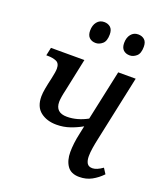

<svg xmlns="http://www.w3.org/2000/svg" viewBox="-139 -836 801 939"><g transform="rotate(20 261.5 -367.0)"><path d="M192 -192Q142 -192 109 -217.5Q76 -243 76 -297Q76 -314 80.5 -339Q85 -364 93 -398Q101 -434 101 -450Q101 -478 82.5 -486Q64 -494 38 -494H30L39 -536H213L177 -365Q172 -344 169.5 -328Q167 -312 167 -302Q167 -246 227 -246Q280 -246 333 -275L389 -536H480L408 -198Q402 -171 398 -146Q394 -121 394 -102Q394 -79 402 -65.5Q410 -52 430 -52Q452 -52 483 -74L501 -46Q477 -21 448.5 -5.5Q420 10 384 10Q341 10 321.5 -18Q302 -46 302 -90Q302 -111 305 -136.5Q308 -162 315 -193L323 -231Q295 -215 262 -203.5Q229 -192 192 -192ZM413 -633Q392 -633 379.5 -645Q367 -657 367 -681Q367 -709 381 -726.5Q395 -744 418 -744Q438 -744 451 -732.5Q464 -721 464 -696Q464 -661 447.5 -647Q431 -633 413 -633ZM236 -633Q215 -633 202.5 -645Q190 -657 190 -681Q190 -709 204 -726.5Q218 -744 241 -744Q261 -744 274 -732.5Q287 -721 287 -696Q287 -661 270.5 -647Q254 -633 236 -633Z"/></g></svg>

Font: Noto Serif SemiCondensed
Style: Italic
Weight: 400
Width: 4
Italic angle: -12°
Designer: Monotype Design Team
Foundry: Monotype Imaging Inc.
Version: Version 2.013